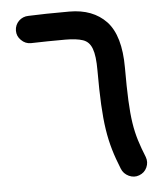

<svg xmlns="http://www.w3.org/2000/svg" viewBox="-51 -674 646 774"><g transform="rotate(-5 272.5 -287.0)"><path d="M37.1 -571.8C37.1 -556.6 42.5 -543.9 53.7 -533.2C64.9 -522 77.6 -516.6 92.8 -516.6C110.8 -517.1 133.8 -517.6 161.6 -518.1C189 -518.6 212.4 -518.6 232.4 -518.6C262.2 -518.6 286.1 -515.6 303.2 -509.8C337.4 -498 350.6 -463.4 350.6 -383.3C350.6 -168 364.7 -92.8 409.7 19C415 33.2 425.3 43.5 439.5 50.3C453.6 56.6 467.3 57.6 481.4 52.2C495.6 46.9 506.3 37.6 512.7 23.4C519 9.3 519.5 -4.9 514.2 -19C473.1 -122.1 461.9 -170.9 461.9 -385.3C461.9 -471.7 443.8 -534.2 407.7 -572.8C371.6 -610.8 321.8 -629.9 258.3 -629.9C188 -629.9 136.2 -628.9 92.8 -627C62 -627 37.1 -602.5 37.1 -571.8Z"/></g></svg>

Font: Mikhak SemiBold
Style: Regular
Weight: 600
Designer: Amin Abedi
Version: Version 3.2